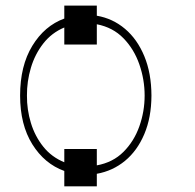

<svg xmlns="http://www.w3.org/2000/svg" viewBox="-20 -605 688 679"><path d="M322.4 -585.2V-549.4Q378.6 -539.8 422.1 -503Q465.6 -466.3 490.4 -406.2Q515.3 -346.2 515.6 -267Q515.3 -189.6 490.4 -130.9Q465.6 -72.1 422.1 -36.2Q378.6 -0.4 322.4 9.6V54H207.4V-0.4Q137.4 -25.6 94.3 -94.8Q51.1 -164.1 51.1 -267Q51.1 -372.2 94.3 -443Q137.4 -513.8 207.4 -539.4V-585.2ZM322.4 -78.1V-20.2Q379.3 -30.5 416.7 -68Q454.2 -105.5 472.8 -158.2Q491.5 -210.9 491.5 -267Q491.5 -323.5 472.8 -377.3Q454.2 -431.1 416.7 -469.6Q379.3 -508.2 322.4 -519.2V-447.4H207.4V-507.8Q162.6 -489 133.2 -451.3Q103.7 -413.7 89.3 -365.4Q74.9 -317.1 75.3 -267Q74.9 -217.3 89.3 -170.1Q103.7 -122.9 133.2 -86.1Q162.6 -49.4 207.4 -31.2V-78.1Z"/></svg>

Font: Inter UI Thin
Style: Regular
Weight: 100
Designer: Rasmus Andersson
Foundry: rsms
Version: 3.2;8d6f07862